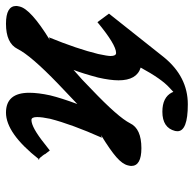

<svg xmlns="http://www.w3.org/2000/svg" viewBox="-23 -462 654 648"><g transform="rotate(-90 304.0 -138.0)"><path d="M227.1 -295.9Q232.9 -323.2 232.9 -339.8Q232.9 -358.9 223.1 -358.9Q198.2 -358.9 142.1 -314L120.1 -296.9L106.9 -314H107.9Q106.9 -315.4 102.8 -321Q98.6 -326.7 96.2 -329.1L90.8 -334Q90.8 -333.5 89.8 -333Q88.9 -332.5 88.9 -332V-336.9L90.8 -334Q178.2 -444.8 248 -444.8Q314.9 -444.8 314.9 -366.2Q314.9 -335.9 306.2 -295.9Q296.9 -257.8 276.9 -204.1L345.2 -269Q440.9 -361.3 462.9 -405.8Q482.4 -444.8 547.9 -444.8Q607.9 -444.8 607.9 -410.2Q607.9 -406.7 606 -398.9Q597.7 -361.3 493.2 -296.9L502 -299.8Q462.9 -204.1 445.8 -133.8Q439 -102.1 439 -91.8Q439 -73.2 449.2 -73.2Q477.1 -73.2 553.2 -136.2L582 -97.2L435.1 87.9Q369.1 168.9 275.9 168.9Q185.1 168.9 185.1 133.8Q185.1 132.3 185.5 129.9Q186 127.4 186 126Q196.8 83 251 83Q299.3 83 315.9 115.2Q316.4 116.2 316.9 117.9Q317.4 119.6 317.9 120.1Q325.2 112.8 332 106.9Q361.8 80.1 399.9 9.8Q356.9 -3.4 356.9 -64.9Q356.9 -92.8 366.2 -133.8Q379.9 -185.5 392.1 -216.8Q358.9 -188.5 326.2 -155.8Q232.4 -66.4 211.9 -25.9Q193.8 12.2 127.9 12.2Q67.9 12.2 67.9 -22Q67.9 -25.4 69.8 -33.2Q74.2 -51.8 97.7 -72.3Q121.1 -92.8 171.9 -124L163.1 -121.1Q208.5 -223.1 227.1 -295.9Z"/></g></svg>

Font: Linux Libertine G
Style: Semibold Italic
Weight: 600
Italic angle: -11.5°
Designer: Philipp H. Poll
Foundry: Philipp H. Poll
Version: Version 5.1.1